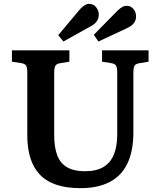

<svg xmlns="http://www.w3.org/2000/svg" viewBox="-20 -965 832 999"><path d="M399 14Q324 14 271 -4.5Q218 -23 185.5 -58.5Q153 -94 137.5 -144.5Q122 -195 122 -260V-588Q122 -614 115.5 -624Q109 -634 89 -637L42 -644V-703H341V-644L292 -636Q274 -633 268 -622.5Q262 -612 262 -586V-262Q262 -198 278 -156.5Q294 -115 329.5 -94.5Q365 -74 422 -74Q481 -74 518 -96Q555 -118 572.5 -161Q590 -204 590 -266V-588Q590 -614 583.5 -624Q577 -634 556 -637L511 -644V-703H753V-644L705 -636Q686 -633 680 -623Q674 -613 674 -584V-277Q674 -179 643 -114.5Q612 -50 550.5 -18Q489 14 399 14ZM310 -749 283 -782 397 -918Q411 -932 421.5 -938.5Q432 -945 443 -945Q467 -945 480.5 -927Q494 -909 494 -890Q494 -869 483 -853.5Q472 -838 448 -826ZM492 -749 468 -784 592 -910Q606 -923 617 -929Q628 -935 638 -935Q660 -935 674 -918.5Q688 -902 688 -880Q688 -859 676 -844Q664 -829 640 -818Z"/></svg>

Font: Literata 18pt SemiBold
Style: Regular
Weight: 600
Designer: Latin by Veronika Burian and Jose Scaglione. Greek by Irene Vlachou. Cyrillic by Vera Evstafieva.
Foundry: TypeTogether
Version: Version 3.103;gftools[0.9.29]